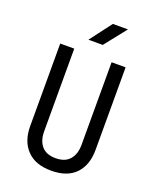

<svg xmlns="http://www.w3.org/2000/svg" viewBox="-172 -1049 943 1159"><g transform="rotate(20 300.0 -470.0)"><path d="M300 10Q198 10 144 -46.5Q90 -103 90 -200V-730H180V-200Q180 -140 209.5 -105Q239 -70 300 -70Q360 -70 390 -105Q420 -140 420 -200V-730H510V-200Q510 -102 456.5 -46Q403 10 300 10ZM242 -810 348 -950H445L334 -810Z"/></g></svg>

Font: JetBrainsMonoNL NFM
Style: Regular
Weight: 400
Monospace: yes
Designer: Philipp Nurullin, Konstantin Bulenkov
Foundry: JetBrains
Version: Version 2.304; ttfautohint (v1.8.4.7-5d5b);Nerd Fonts 3.3.0